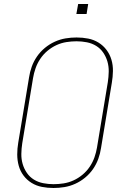

<svg xmlns="http://www.w3.org/2000/svg" viewBox="-20 -930 640 958"><path d="M247 8Q217 8 189 2.5Q161 -3 137.5 -17.5Q114 -32 97.5 -54Q81 -76 73.5 -103Q66 -130 66 -159.5Q66 -189 71 -218L125 -544Q129 -571 138.5 -597.5Q148 -624 164.5 -648Q181 -672 204 -691Q227 -710 253.5 -722Q280 -734 307.5 -738.5Q335 -743 362 -743Q392 -743 420 -737.5Q448 -732 471.5 -717.5Q495 -703 511.5 -681Q528 -659 536 -632Q544 -605 543.5 -575.5Q543 -546 538 -517L484 -191Q480 -164 470.5 -137.5Q461 -111 444.5 -87Q428 -63 405 -44Q382 -25 355.5 -13Q329 -1 301.5 3.5Q274 8 247 8ZM247 -11Q272 -11 297.5 -15Q323 -19 347 -30Q371 -41 392 -58.5Q413 -76 428 -98.5Q443 -121 451.5 -145.5Q460 -170 464 -194L518 -520Q522 -546 522.5 -572.5Q523 -599 516 -623Q509 -647 495 -667.5Q481 -688 460 -701Q439 -714 413.5 -719Q388 -724 362 -724Q337 -724 311.5 -720Q286 -716 262 -705Q238 -694 217 -676.5Q196 -659 181 -636.5Q166 -614 157.5 -589.5Q149 -565 145 -541L91 -215Q87 -189 86.5 -162.5Q86 -136 93 -112Q100 -88 114 -67.5Q128 -47 149 -34Q170 -21 195.5 -16Q221 -11 247 -11ZM361 -860 370 -910H420L412 -860Z"/></svg>

Font: Iosevka SS04 Th Ex Obl
Style: Regular
Weight: 100
Width: 7
Italic angle: -9°
Monospace: yes
Designer: Belleve Invis
Foundry: Belleve Invis
Version: Version 19.0.0; ttfautohint (v1.8.4)